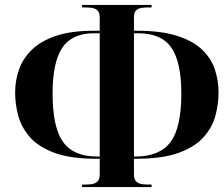

<svg xmlns="http://www.w3.org/2000/svg" viewBox="-20 -744 901 774"><path d="M311 10V0H324Q335 0 348.5 -1.5Q362 -3 372 -11.5Q382 -20 382 -41V-104H368Q263 -104 198 -128.5Q133 -153 99 -193Q65 -233 53 -279.5Q41 -326 41 -371Q41 -420 57 -464.5Q73 -509 109 -544Q145 -579 206 -599.5Q267 -620 357 -620H382V-673Q382 -695 372 -703Q362 -711 348.5 -712.5Q335 -714 324 -714H311V-724H591V-714H578Q566 -714 552.5 -712.5Q539 -711 529.5 -703Q520 -695 520 -673V-620H532Q630 -620 694 -599.5Q758 -579 794.5 -544Q831 -509 846 -464.5Q861 -420 861 -371Q861 -326 849 -279.5Q837 -233 802.5 -193Q768 -153 702 -128.5Q636 -104 528 -104H520V-41Q520 -20 530 -11.5Q540 -3 554 -1.5Q568 0 578 0H591V10ZM382 -113V-610H360Q270 -610 231 -551.5Q192 -493 192 -367Q192 -230 234.5 -171.5Q277 -113 370 -113ZM520 -113H526Q624 -113 667.5 -171.5Q711 -230 711 -367Q711 -493 671 -551.5Q631 -610 536 -610H520Z"/></svg>

Font: Noto Serif Display SemiCondensed
Style: Bold
Weight: 700
Width: 4
Designer: Monotype Design Team
Foundry: Monotype Imaging Inc.
Version: Version 2.009